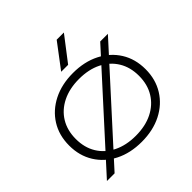

<svg xmlns="http://www.w3.org/2000/svg" viewBox="-208 -952 1151 1151"><g transform="rotate(-45 368.0 -376.0)"><path d="M617 -590H682L119 30H54ZM368 12Q272 12 199 -25Q126 -62 85 -128Q44 -194 44 -280Q44 -367 85 -432.5Q126 -498 199 -535Q272 -572 368 -572Q464 -572 537 -535Q610 -498 651 -432.5Q692 -367 692 -280Q692 -194 651 -128Q610 -62 537 -25Q464 12 368 12ZM368 -39Q450 -39 510 -69Q570 -99 603 -153Q636 -207 636 -280Q636 -353 603 -407Q570 -461 510 -491Q450 -521 368 -521Q287 -521 226.5 -491Q166 -461 133 -407Q100 -353 100 -280Q100 -207 133 -153Q166 -99 226.5 -69Q287 -39 368 -39ZM440 -782H501L382 -627H323Z"/></g></svg>

Font: Unbounded ExtraLight
Style: Regular
Weight: 250
Designer: Luke Prowse, Jean-Baptiste Morizot, Fátima Lázaro, Florian Runge
Foundry: NaN
Version: Version 1.701;gftools[0.9.28.dev5+ged2979d]